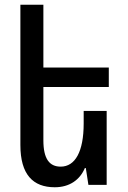

<svg xmlns="http://www.w3.org/2000/svg" viewBox="-20 -780 538 810"><path d="M430 -312H333V-259C333 -140 297 -77 236 -77C189 -77 163 -109 163 -188V-413H439V-495H163V-760H66V-168C66 -44 119 10 211 10C273 10 317 -21 338 -71H342L353 0H430Z"/></svg>

Font: Noto Sans Armenian Condensed Medium
Style: Regular
Weight: 500
Width: 3
Designer: Monotype Design Team
Foundry: Monotype Imaging Inc.
Version: Version 2.008